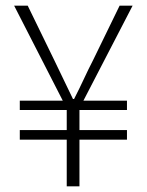

<svg xmlns="http://www.w3.org/2000/svg" viewBox="-20 -659 519 679"><path d="M216 0V-165H50V-199H216V-270H50V-303H202L30 -639H78L172 -446Q188 -413 204 -379.5Q220 -346 238 -309H242Q261 -346 276.5 -379.5Q292 -413 309 -446L403 -639H449L275 -303H429V-270H261V-199H429V-165H261V0Z"/></svg>

Font: TypoPRO Source Sans Pro
Style: Regular
Weight: 300
Designer: Paul D. Hunt
Foundry: Adobe Systems Incorporated
Version: Version 2.020;PS 2.000;hotconv 1.0.86;makeotf.lib2.5.63406